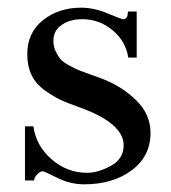

<svg xmlns="http://www.w3.org/2000/svg" viewBox="-20 -470 445 500"><path d="M207 -20Q235 -20 268.5 -38Q302 -56 302 -92Q302 -150 183 -192Q154 -202 135.5 -211Q117 -220 95 -236Q73 -252 62 -275Q51 -298 51 -329Q51 -385 92 -417.5Q133 -450 191 -450Q225 -450 260.5 -435Q296 -420 301 -420Q313 -420 313 -440H336V-320H314Q308 -362 273.5 -391Q239 -420 194 -420Q162 -420 140.5 -405Q119 -390 119 -364Q119 -349 125 -336.5Q131 -324 137 -316.5Q143 -309 159.5 -300Q176 -291 184.5 -287.5Q193 -284 215.5 -276Q238 -268 246 -265Q298 -245 335 -208.5Q372 -172 372 -124Q372 -63 323 -26.5Q274 10 199 10Q163 10 129 -7Q95 -24 91 -24Q85 -24 77 -16Q69 -8 69 0H45V-141H67Q74 -90 114.5 -55Q155 -20 207 -20Z"/></svg>

Font: Judson
Style: Regular
Weight: 400
Version: Version 20110429